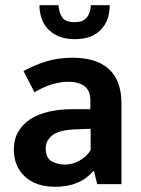

<svg xmlns="http://www.w3.org/2000/svg" viewBox="-20 -705 540 735"><path d="M70 -433Q114 -457 159 -470.5Q204 -484 258 -484Q300 -484 334 -474.5Q368 -465 393 -444Q418 -423 431.5 -389.5Q445 -356 445 -308V0H352L340 -50H337Q286 10 192 10Q117 10 75 -29.5Q33 -69 33 -132Q33 -172 50 -201Q67 -230 96.5 -249Q126 -268 167 -277.5Q208 -287 256 -287H326V-320Q326 -359 303 -375.5Q280 -392 241 -392Q213 -392 181.5 -383Q150 -374 112 -352ZM327 -212 273 -210Q207 -208 181 -187.5Q155 -167 155 -138Q155 -101 177 -88Q199 -75 228 -75Q257 -75 283.5 -89.5Q310 -104 327 -130ZM204 -685Q206 -655 219 -637.5Q232 -620 266 -620Q296 -620 311 -636.5Q326 -653 328 -685H400Q400 -626 365.5 -590.5Q331 -555 266 -555Q230 -555 204.5 -566Q179 -577 162.5 -595Q146 -613 138.5 -636.5Q131 -660 131 -685Z"/></svg>

Font: Mukta Mahee SemiBold
Style: Regular
Weight: 600
Designer: Shuchita Grover, Noopur Datye, Girish Dalvi, Yashodeep Gholap
Foundry: Ek Type
Version: Version 2.538;PS 1.000;hotconv 16.6.51;makeotf.lib2.5.65220;